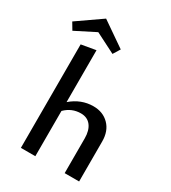

<svg xmlns="http://www.w3.org/2000/svg" viewBox="-249 -1018 1006 1128"><g transform="rotate(30 254.0 -454.0)"><path d="M267 -747 131 -816 -5 -747 -33 -794 131 -908 296 -794ZM325 -425Q390 -425 431 -383.5Q472 -342 472 -271V0H374V-236Q374 -290 350 -321Q326 -352 282 -352Q220 -352 175 -307V0H77V-702L175 -719V-367Q242 -425 325 -425Z"/></g></svg>

Font: EauTestText Semibold
Style: Regular
Weight: 600
Designer: Christian Thalmann (Catharsis Fonts)
Version: Version 0.001;PS 000.001;hotconv 1.0.88;makeotf.lib2.5.64775